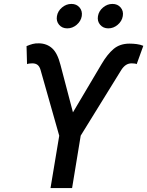

<svg xmlns="http://www.w3.org/2000/svg" viewBox="-20 -958 750 978"><path d="M237.3 0 281.7 -266.6 186.5 -602.1Q181.6 -619.1 171.6 -627.2Q161.6 -635.3 144.5 -635.3Q138.2 -635.3 129.6 -634.3Q121.1 -633.3 117.7 -631.3L115.2 -723.1Q132.8 -730.5 146.5 -734.1Q160.2 -737.8 179.2 -737.3Q218.8 -736.3 245.8 -711.9Q272.9 -687.5 288.1 -627.4L351.6 -385.7L496.6 -630.4Q526.9 -682.1 559.1 -709Q591.3 -735.8 639.6 -735.8Q658.2 -735.8 676.5 -733.4Q694.8 -731 710 -724.6L676.3 -631.3Q673.8 -633.3 665.8 -634.3Q657.7 -635.3 650.9 -635.3Q634.3 -635.3 621.6 -627Q608.9 -618.7 598.1 -602.1L391.1 -267.1L347.2 0ZM531.7 -813.5Q505.9 -813.5 490.2 -831.8Q474.6 -850.1 479 -876Q483.4 -901.9 504.9 -919.9Q526.4 -938 552.7 -938Q579.1 -938 594.5 -919.9Q609.9 -901.9 605.5 -876Q601.1 -850.1 579.6 -831.8Q558.1 -813.5 531.7 -813.5ZM322.8 -813.5Q296.4 -813.5 281 -831.8Q265.6 -850.1 270 -876Q274.4 -901.9 295.9 -919.9Q317.4 -938 343.8 -938Q370.1 -938 385.3 -919.9Q400.4 -901.9 396.5 -876Q392.1 -850.1 370.6 -831.8Q349.1 -813.5 322.8 -813.5Z"/></svg>

Font: Inter 18pt Medium
Style: Italic
Weight: 500
Italic angle: -9.3988°
Designer: Rasmus Andersson
Foundry: rsms
Version: Version 4.001;git-66647c0bb